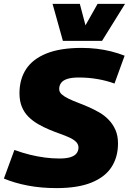

<svg xmlns="http://www.w3.org/2000/svg" viewBox="-45 -956 665 986"><path d="M595 -670 543 -527Q502 -542 455.5 -550Q409 -558 359 -558Q324 -558 301.5 -551Q279 -544 269 -530.5Q259 -517 259 -499Q259 -483 272 -471.5Q285 -460 306.5 -449.5Q328 -439 354.5 -429Q381 -419 409.5 -406.5Q438 -394 465 -378.5Q492 -363 513.5 -340.5Q535 -318 548 -288.5Q561 -259 561 -219Q561 -150 528 -98.5Q495 -47 425 -18.5Q355 10 245 10Q166 10 98 -3Q30 -16 -25 -39L29 -186Q70 -171 108.5 -161.5Q147 -152 185 -147Q223 -142 260 -142Q296 -142 317.5 -149Q339 -156 348.5 -169Q358 -182 358 -198Q358 -215 345.5 -227.5Q333 -240 311 -250Q289 -260 262 -269.5Q235 -279 206.5 -291Q178 -303 151 -318.5Q124 -334 102 -355.5Q80 -377 67.5 -407Q55 -437 55 -477Q55 -549 89 -601Q123 -653 194 -681.5Q265 -710 374 -710Q415 -710 452.5 -705.5Q490 -701 526 -692Q562 -683 595 -670ZM597 -936 479 -746H278L225 -936H365L394 -826L456 -936Z"/></svg>

Font: Georama ExtraCondensed Thin ExtraBold
Style: Italic
Weight: 800
Italic angle: -9°
Version: Version 1.001